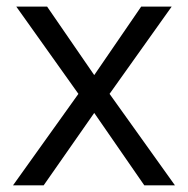

<svg xmlns="http://www.w3.org/2000/svg" viewBox="-20 -555 564 575"><path d="M214.8 -273.9 28.8 -535.2H121.1L262.2 -330.1L402.8 -535.2H494.1L308.1 -273.9L503.9 0H412.1L262.2 -216.8L110.8 0H19Z"/></svg>

Font: Shl
Style: Regular
Weight: 400
Foundry: Saber Rastikerdar (saber.rastikerdar@gmail.com)
Version: Version 3.4.0